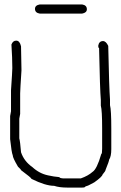

<svg xmlns="http://www.w3.org/2000/svg" viewBox="-20 -850 540 860"><path d="M52.7 -668Q68.4 -668 74.2 -642.6Q76.2 -551.8 76.2 -535.2Q70.3 -444.8 70.3 -431.6V-339.8Q66.4 -320.8 66.4 -318.4V-230.5Q70.3 -216.3 74.2 -168Q87.9 -127.4 125 -101.6Q155.8 -72.8 195.3 -64.5Q221.2 -58.6 246.1 -56.6Q246.1 -52.2 263.7 -50.8H341.8Q375 -62.5 394.5 -80.1Q414.1 -92.3 433.6 -160.2Q437.5 -160.2 437.5 -183.6V-275.4Q437.5 -355.5 431.6 -377V-402.3Q427.7 -445.8 423.8 -634.8Q420.4 -634.8 419.9 -644.5Q423.3 -666 441.4 -666Q454.6 -666 464.8 -644.5Q468.8 -454.6 472.7 -404.3V-378.9Q478.5 -357.4 478.5 -273.4V-181.6Q478.5 -149.4 468.8 -134.8Q468.8 -128.4 453.1 -89.8Q453.1 -84 439.5 -68.4Q437.5 -58.1 402.3 -33.2Q371.6 -15.6 363.3 -15.6Q362.3 -9.8 347.7 -9.8H281.2Q245.6 -9.8 222.7 -17.6Q183.6 -17.6 121.1 -48.8Q121.1 -53.2 74.2 -87.9Q74.2 -90.8 60.5 -103.5Q37.1 -143.1 37.1 -154.3Q31.7 -167 25.4 -226.6V-330.1Q25.4 -332.5 29.3 -351.6V-445.3Q35.2 -531.7 35.2 -544.9Q35.2 -589.8 31.2 -650.4Q37.6 -668 52.7 -668ZM158.2 -830.1H347.7Q369.1 -826.7 369.1 -808.6Q369.1 -793 347.7 -789.1H158.2Q136.7 -792.5 136.7 -810.5Q136.7 -826.2 158.2 -830.1Z"/></svg>

Font: CEF Fonts CJK Mono
Style: Regular
Weight: 400
Designer: PartyBoss (派对大魔王)
Version: Release 2.25